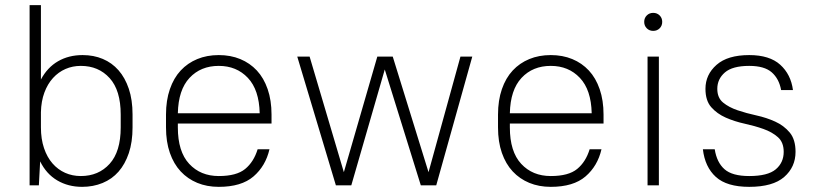

<svg xmlns="http://www.w3.org/2000/svg" viewBox="-20 -720 3176 746"><path d="M299 6Q245 6 202.5 -19Q160 -44 136 -93L131 0H95V-700H139V-411Q164 -458 205.5 -482Q247 -506 301 -506Q344 -506 379.5 -491Q415 -476 440.5 -447Q466 -418 480.5 -375Q495 -332 495 -275V-225Q495 -168 480.5 -125Q466 -82 440.5 -53Q415 -24 378.5 -9Q342 6 299 6ZM294 -36Q363 -36 406 -83.5Q449 -131 449 -225V-275Q449 -369 406 -416.5Q363 -464 294 -464Q262 -464 234.5 -452Q207 -440 186 -417Q165 -394 152.5 -360.5Q140 -327 139 -284V-225Q139 -180 151 -144.5Q163 -109 184 -85Q205 -61 233 -48.5Q261 -36 294 -36Z M830 6Q784 6 746.5 -9.5Q709 -25 682 -54Q655 -83 640 -126Q625 -169 625 -225V-275Q625 -330 640 -373.5Q655 -417 682 -446Q709 -475 746.5 -490.5Q784 -506 830 -506Q876 -506 913.5 -490.5Q951 -475 978 -446Q1005 -417 1020 -373.5Q1035 -330 1035 -275V-240H671V-225Q671 -131 715 -83.5Q759 -36 830 -36Q899 -36 932.5 -63.5Q966 -91 981 -140H1027Q1012 -75 965 -34.5Q918 6 830 6ZM830 -464Q760 -464 716.5 -417.5Q673 -371 671 -280H989Q987 -371 943 -417.5Q899 -464 830 -464Z M1475 -450 1345 0H1285L1135 -500H1183L1316 -51L1446 -500H1506L1645 -51L1769 -500H1815L1675 0H1615Z M2120 6Q2074 6 2036.5 -9.5Q1999 -25 1972 -54Q1945 -83 1930 -126Q1915 -169 1915 -225V-275Q1915 -330 1930 -373.5Q1945 -417 1972 -446Q1999 -475 2036.5 -490.5Q2074 -506 2120 -506Q2166 -506 2203.5 -490.5Q2241 -475 2268 -446Q2295 -417 2310 -373.5Q2325 -330 2325 -275V-240H1961V-225Q1961 -131 2005 -83.5Q2049 -36 2120 -36Q2189 -36 2222.5 -63.5Q2256 -91 2271 -140H2317Q2302 -75 2255 -34.5Q2208 6 2120 6ZM2120 -464Q2050 -464 2006.5 -417.5Q1963 -371 1961 -280H2279Q2277 -371 2233 -417.5Q2189 -464 2120 -464Z M2496 -500H2540V0H2496ZM2518 -600Q2503 -600 2493 -610Q2483 -620 2483 -635Q2483 -650 2493 -660Q2503 -670 2518 -670Q2533 -670 2543 -660Q2553 -650 2553 -635Q2553 -620 2543 -610Q2533 -600 2518 -600Z M2891 6Q2804 6 2761.5 -32.5Q2719 -71 2711 -140H2757Q2765 -89 2795 -62.5Q2825 -36 2891 -36Q2963 -36 2994 -62Q3025 -88 3025 -130Q3025 -167 3002.5 -187Q2980 -207 2946 -219Q2912 -231 2873 -239.5Q2834 -248 2800 -263Q2766 -278 2743.5 -303.5Q2721 -329 2721 -375Q2721 -430 2764 -468Q2807 -506 2891 -506Q2970 -506 3011.5 -468.5Q3053 -431 3061 -370H3015Q3007 -414 2978.5 -439Q2950 -464 2891 -464Q2826 -464 2796.5 -438.5Q2767 -413 2767 -375Q2767 -340 2789.5 -321.5Q2812 -303 2846 -291.5Q2880 -280 2919 -271.5Q2958 -263 2992 -247.5Q3026 -232 3048.5 -205Q3071 -178 3071 -130Q3071 -71 3027 -32.5Q2983 6 2891 6Z"/></svg>

Font: PT Root UI Web Light
Style: Regular
Weight: 300
Designer: Vitaly Kuzmin
Foundry: ParaType Ltd.
Version: Version 1.000W